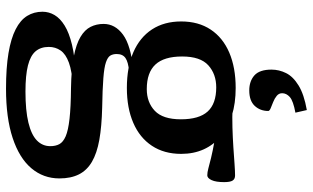

<svg xmlns="http://www.w3.org/2000/svg" viewBox="-216 -558 1014 622"><g transform="rotate(90 291.0 -247.0)"><path d="M267.5 240.5Q199.5 240.5 152 232.5Q104.5 224.5 74.8 209.2Q45 194 31.5 172Q18 150 18 122.5Q18 101.5 28.8 83.2Q39.5 65 63 50.5Q86.5 36 124.8 26.8Q163 17.5 218.5 15L260.5 14.5V24Q211 26.5 183 36.8Q155 47 143.5 63.8Q132 80.5 132 102Q132 128 146.2 144.8Q160.5 161.5 192.2 169.5Q224 177.5 276.5 177.5Q338 177.5 377.2 168Q416.5 158.5 435 140.5Q453.5 122.5 453.5 97Q453.5 80 447 67.8Q440.5 55.5 421.5 47.2Q402.5 39 365 34.8Q327.5 30.5 265.5 30Q203.5 29 163 21Q122.5 13 99.5 -0.8Q76.5 -14.5 67 -33.5Q57.5 -52.5 57.5 -75.5Q57.5 -113 92.2 -138.5Q127 -164 204.5 -171.5L210 -158Q181 -155.5 168 -146.5Q155 -137.5 155 -118Q155 -106 160 -97.5Q165 -89 181.8 -83.2Q198.5 -77.5 233.5 -74.8Q268.5 -72 329 -71Q389.5 -69.5 433 -61.8Q476.5 -54 504.2 -37.8Q532 -21.5 545 4.5Q558 30.5 558 67.5Q558 119.5 525 158.5Q492 197.5 427 219Q362 240.5 267.5 240.5ZM265 -151Q197.5 -151 149.2 -172Q101 -193 75.2 -232.5Q49.5 -272 49.5 -327Q49.5 -383 75.8 -422.5Q102 -462 150.5 -482.8Q199 -503.5 265 -503.5Q314.5 -503.5 354 -491.2Q393.5 -479 421.2 -455.8Q449 -432.5 463.8 -400Q478.5 -367.5 478.5 -327Q478.5 -271.5 452.2 -232Q426 -192.5 378 -171.8Q330 -151 265 -151ZM268.5 -215.5Q311.5 -215.5 339 -241.5Q366.5 -267.5 366.5 -326Q366.5 -385 341.2 -412.8Q316 -440.5 263 -440.5Q220 -440.5 191.5 -414.8Q163 -389 163 -330Q163 -271.5 189 -243.5Q215 -215.5 268.5 -215.5ZM348.5 -448 325 -493.5Q359 -492 392.8 -493Q426.5 -494 456.8 -496Q487 -498 511 -499.8Q535 -501.5 548.5 -501.5Q560 -501.5 565 -493.5Q570 -485.5 570 -466Q570 -439.5 563.5 -425.5Q557 -411.5 548 -411.5Q538.5 -411.5 525.5 -415Q512.5 -418.5 491.2 -423.8Q470 -429 435.5 -435.2Q401 -441.5 348.5 -448ZM339.5 -609Q339.5 -583 323 -565.2Q306.5 -547.5 273 -547.5Q243 -547.5 224.2 -564.2Q205.5 -581 205.5 -619.5Q205.5 -644 216.8 -666.8Q228 -689.5 256.8 -707.2Q285.5 -725 336.5 -734L345 -697Q307 -690 294.5 -679Q282 -668 282 -654Q282 -643.5 290.5 -636.5Q299 -629.5 310.5 -625Q322 -620.5 330.8 -616.8Q339.5 -613 339.5 -609Z"/></g></svg>

Font: Newsreader 9pt Medium
Style: Regular
Weight: 500
Designer: Hugues Gentile
Foundry: Production Type
Version: Version 1.003